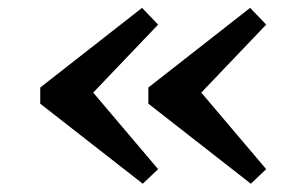

<svg xmlns="http://www.w3.org/2000/svg" viewBox="-20 -448 746 480"><path d="M605.3 -428.3 645.5 -386.5 483.2 -216.5 645.5 -25.1 607.1 11.3 350.9 -188.8V-229.2ZM335.1 -428.3 375.3 -386.5 213 -216.5 375.3 -25.1 336.9 11.3 80.6 -188.8V-229.2Z"/></svg>

Font: Playfair 5pt SemiExpanded Light
Style: Regular
Weight: 300
Width: 6
Designer: Claus Eggers Sørensen
Foundry: Claus Eggers Sørensen
Version: Version 2.203